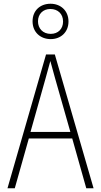

<svg xmlns="http://www.w3.org/2000/svg" viewBox="-20 -1006 540 1026"><path d="M251 -797C305 -797 346 -834 346 -891C346 -949 304 -986 250 -986C195 -986 154 -950 154 -892C154 -833 197 -797 251 -797ZM251 -825C209 -825 183 -854 183 -892C183 -931 210 -958 249 -958C289 -958 317 -932 317 -891C317 -852 291 -825 251 -825ZM20 0H59L134 -266H366L441 0H480L273 -715H226ZM224 -589C233 -620 241 -650 249 -680C258 -648 266 -619 274 -589L356 -301H143Z"/></svg>

Font: Noto Sans Mono ExtraCondensed ExtraLight
Style: Regular
Weight: 200
Width: 2
Designer: Monotype Design Team
Foundry: Monotype Imaging Inc.
Version: Version 2.014